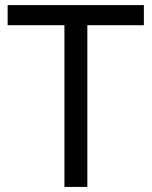

<svg xmlns="http://www.w3.org/2000/svg" viewBox="-20 -734 596 754"><path d="M323 0H233V-635H10V-714H545V-635H323Z"/></svg>

Font: Apis
Style: Regular
Weight: 400
Designer: Monotype Design Team
Foundry: Monotype Imaging Inc.
Version: Version 2.000; build 0001